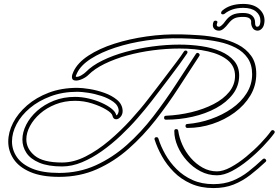

<svg xmlns="http://www.w3.org/2000/svg" viewBox="-20 -866 1418 977"><path d="M1218 -846Q1269 -846 1297.5 -821.5Q1326 -797 1326 -762Q1326 -758 1325.5 -753.5Q1325 -749 1324 -744Q1321 -729 1311.5 -719.5Q1302 -710 1290 -710Q1286 -710 1280 -712Q1270 -715 1263.5 -727.5Q1257 -740 1258 -754Q1259 -765 1249.5 -772.5Q1240 -780 1217 -780Q1188 -780 1172.5 -772.5Q1157 -765 1143 -747Q1131 -731 1118.5 -720.5Q1106 -710 1095 -710Q1080 -710 1071.5 -718Q1063 -726 1063 -738Q1063 -748 1067 -756Q1070 -761 1077 -761Q1082 -761 1085 -757.5Q1088 -754 1085 -748Q1084 -745 1083.5 -743Q1083 -741 1083 -739Q1083 -730 1095 -730Q1100 -730 1109 -738Q1118 -746 1127 -759Q1143 -781 1163 -790.5Q1183 -800 1217 -800Q1248 -800 1263 -786.5Q1278 -773 1278 -752V-749Q1278 -734 1286 -730H1289Q1301 -730 1304 -748Q1305 -752 1305 -755Q1305 -758 1305 -762Q1305 -789 1282.5 -807.5Q1260 -826 1218 -826Q1187 -826 1163.5 -818Q1140 -810 1123 -796Q1119 -793 1114 -793Q1105 -793 1105 -801Q1105 -806 1111 -812Q1150 -846 1218 -846ZM934 -215Q924 -215 924 -225Q924 -235 933 -235Q995 -240 1053.5 -260.5Q1112 -281 1159.5 -314Q1207 -347 1235 -391.5Q1263 -436 1263 -488Q1263 -537 1240.5 -570Q1218 -603 1179.5 -623Q1141 -643 1094 -653Q1047 -663 997.5 -666.5Q948 -670 903 -671Q814 -673 727.5 -660.5Q641 -648 567.5 -624Q494 -600 442.5 -567Q391 -534 372 -494Q368 -485 366 -480Q364 -475 370 -475Q381 -475 395 -483.5Q409 -492 416 -499Q448 -532 501 -558Q554 -584 619.5 -602Q685 -620 755.5 -629.5Q826 -639 893 -639Q951 -639 1005.5 -631Q1060 -623 1103 -604.5Q1146 -586 1171.5 -556Q1197 -526 1197 -482Q1197 -429 1165 -387Q1133 -345 1079.5 -316Q1026 -287 960 -272Q894 -257 825 -257H824Q815 -257 815 -267Q815 -277 825 -277Q891 -280 953.5 -295Q1016 -310 1066.5 -336Q1117 -362 1146.5 -398.5Q1176 -435 1176 -480Q1176 -529 1139 -559.5Q1102 -590 1038.5 -604.5Q975 -619 894 -619Q827 -619 758 -610Q689 -601 626 -583.5Q563 -566 512 -541Q461 -516 430 -485Q418 -473 399.5 -464.5Q381 -456 367 -456Q346 -456 346 -474Q346 -486 354 -502Q375 -547 430 -583Q485 -619 561.5 -643.5Q638 -668 726 -680.5Q814 -693 903 -691Q945 -690 995.5 -686.5Q1046 -683 1097 -672Q1148 -661 1190 -639.5Q1232 -618 1258 -582Q1284 -546 1284 -490Q1284 -430 1254 -380Q1224 -330 1173.5 -293Q1123 -256 1061 -235.5Q999 -215 935 -215ZM281 34Q191 34 133.5 9Q76 -16 49 -57Q22 -98 22 -145Q22 -193 46.5 -241Q71 -289 117.5 -329.5Q164 -370 228.5 -394.5Q293 -419 374 -419Q398 -419 435.5 -413Q473 -407 511 -393.5Q549 -380 575.5 -358Q602 -336 604 -304Q605 -285 594 -272Q583 -259 571 -259Q556 -259 552 -278Q549 -291 520 -308.5Q491 -326 449 -339.5Q407 -353 362 -353Q308 -353 262.5 -335Q217 -317 184 -288Q151 -259 132.5 -224.5Q114 -190 114 -157Q114 -109 156.5 -74Q199 -39 296 -39Q355 -39 416 -70Q477 -101 535.5 -150.5Q594 -200 645 -256Q696 -312 735 -363Q753 -386 777.5 -418Q802 -450 828.5 -485Q855 -520 878.5 -551Q902 -582 916 -604Q919 -609 925 -609Q930 -609 933 -604.5Q936 -600 932 -594Q917 -572 894 -540Q871 -508 844.5 -473.5Q818 -439 793.5 -406.5Q769 -374 751 -351Q720 -311 680.5 -265.5Q641 -220 595 -176.5Q549 -133 499 -97.5Q449 -62 397.5 -40.5Q346 -19 296 -19Q225 -19 180 -38Q135 -57 114.5 -88Q94 -119 94 -156Q94 -193 113.5 -231.5Q133 -270 169 -302Q205 -334 254 -353.5Q303 -373 362 -373Q395 -373 430 -365Q465 -357 495.5 -343.5Q526 -330 546.5 -314Q567 -298 571 -282Q571 -281 571.5 -280Q572 -279 572 -279Q578 -281 581 -289.5Q584 -298 584 -302Q583 -329 557.5 -347.5Q532 -366 497 -377.5Q462 -389 428 -394Q394 -399 374 -399Q299 -399 237.5 -376Q176 -353 132 -316Q88 -279 64.5 -234.5Q41 -190 41 -146Q41 -103 66 -66.5Q91 -30 144 -8Q197 14 281 14Q382 14 467.5 -25Q553 -64 625.5 -128.5Q698 -193 759.5 -273Q821 -353 875 -436Q929 -519 977 -592Q980 -597 985 -597Q990 -597 994 -592Q998 -587 994 -581Q944 -505 889.5 -420.5Q835 -336 772 -255.5Q709 -175 635 -109.5Q561 -44 473.5 -5Q386 34 281 34ZM1084 26Q1039 26 1000 5.5Q961 -15 931 -48.5Q901 -82 884 -121.5Q867 -161 867 -198V-200Q867 -209 877 -209Q886 -209 887 -200Q892 -165 908 -129Q924 -93 950.5 -62.5Q977 -32 1011 -13Q1045 6 1084 6Q1115 6 1154 -15Q1193 -36 1232.5 -68.5Q1272 -101 1305.5 -136Q1339 -171 1359 -199Q1362 -204 1367 -204Q1373 -204 1376.5 -199Q1380 -194 1375 -187Q1353 -157 1318 -120.5Q1283 -84 1242 -50.5Q1201 -17 1160 4.5Q1119 26 1084 26ZM1066 91Q1002 91 951.5 68.5Q901 46 864.5 9Q828 -28 804 -71Q780 -114 767 -155Q767 -156 766.5 -156.5Q766 -157 766 -158Q766 -168 777 -168Q783 -168 786 -161Q798 -122 821 -81Q844 -40 878.5 -5.5Q913 29 959.5 50Q1006 71 1066 71Q1121 71 1164 53.5Q1207 36 1244 7Q1281 -22 1317 -56Q1320 -59 1324 -59Q1330 -59 1333.5 -53Q1337 -47 1331 -42Q1293 -6 1253.5 24.5Q1214 55 1169 73Q1124 91 1066 91Z"/></svg>

Font: Neonderthaw
Style: Regular
Weight: 400
Designer: Robert E. Leuschke
Foundry: Robert E. Leuschke
Version: Version 1.010; ttfautohint (v1.8.3)